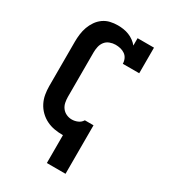

<svg xmlns="http://www.w3.org/2000/svg" viewBox="-224 -857 1048 1176"><g transform="rotate(30 300.0 -269.0)"><path d="M300 205V8Q299 8 298.5 8Q298 8 298 8Q268 8 239 3Q210 -2 183.5 -15Q157 -28 135.5 -49Q114 -70 100.5 -96.5Q87 -123 82 -152Q77 -181 77 -210V-525Q77 -551 80.5 -578Q84 -605 93 -630Q102 -655 117.5 -677.5Q133 -700 155 -715.5Q177 -731 203 -737Q229 -743 256 -743Q276 -743 296 -740Q316 -737 335 -729.5Q354 -722 370.5 -710Q387 -698 399 -683V-735H515V-554H399Q399 -572 391.5 -588.5Q384 -605 369.5 -615Q355 -625 338 -629Q321 -633 303 -633Q283 -633 263 -625.5Q243 -618 230.5 -602Q218 -586 213.5 -565.5Q209 -545 209 -525V-210Q209 -191 213 -171Q217 -151 229 -135Q241 -119 259.5 -110.5Q278 -102 298 -102Q319 -102 339 -110.5Q359 -119 370 -137L371 -138H432V205Z"/></g></svg>

Font: Iosevka Slab XBdEx
Style: Regular
Weight: 800
Width: 7
Monospace: yes
Designer: Belleve Invis
Foundry: Belleve Invis
Version: Version 11.1.0; ttfautohint (v1.8.3)